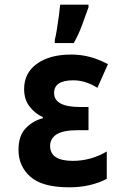

<svg xmlns="http://www.w3.org/2000/svg" viewBox="-20 -790 540 820"><path d="M276 10Q366 10 436 -26V-143Q368 -103 291 -103Q194 -103 194 -167Q194 -198 221.5 -216Q249 -234 314 -234H358V-333H323Q211 -333 211 -393Q211 -447 293 -447Q345 -447 396 -415L441 -516Q399 -538 361.5 -547.5Q324 -557 284 -557Q192 -557 137.5 -517.5Q83 -478 83 -410Q83 -364 107.5 -333.5Q132 -303 163 -290V-285Q122 -275 90.5 -243Q59 -211 59 -150Q59 -80 110 -35Q161 10 276 10ZM214 -606H295Q316 -643 330.5 -683Q345 -723 358 -759V-770H237Q236 -757 232 -726.5Q228 -696 223 -665Q218 -634 214 -620Z"/></svg>

Font: Noto Sans Mono Condensed Extra
Style: Regular
Weight: 800
Width: 3
Designer: Monotype Design Team
Foundry: Monotype Imaging Inc.
Version: Version 1.900